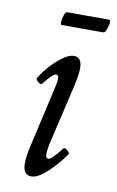

<svg xmlns="http://www.w3.org/2000/svg" viewBox="-71 -599 399 653"><g transform="rotate(10 128.5 -272.5)"><path d="M84 13Q55 13 55 -27Q55 -51 64 -90L112 -301Q122 -343 108 -343Q96 -343 66 -304Q62 -299 52 -307Q42 -315 46 -321Q57 -340 76.5 -362Q96 -384 118 -400Q140 -416 156 -416Q184 -416 184 -378Q184 -355 175 -316L130 -123Q121 -85 121.5 -70.5Q122 -56 131 -56Q137 -56 147.5 -67Q158 -78 176 -100Q180 -104 189.5 -96Q199 -88 196 -83Q183 -64 163 -41.5Q143 -19 122 -3Q101 13 84 13ZM96 -512Q92 -512 93 -523.5Q94 -535 98 -546.5Q102 -558 107 -558H253Q258 -558 256.5 -546.5Q255 -535 250.5 -523.5Q246 -512 241 -512Z"/></g></svg>

Font: Junicode Two Beta Condensed
Style: Italic
Weight: 400
Width: 3
Italic angle: -9°
Version: Version 1.053; ttfautohint (v1.8.4)